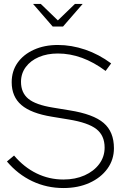

<svg xmlns="http://www.w3.org/2000/svg" viewBox="-20 -938 626 969"><path d="M300 11Q216 11 143 -23.5Q70 -58 15 -123L51 -153Q101 -94 164.5 -63Q228 -32 300 -32Q360 -32 407 -53Q454 -74 481 -110.5Q508 -147 508 -193Q508 -254 466.5 -286.5Q425 -319 327 -335L242 -349Q137 -366 88 -408Q39 -450 39 -523Q39 -579 68.5 -621Q98 -663 151 -687Q204 -711 272 -711Q341 -711 410 -687.5Q479 -664 541 -618L513 -580Q395 -668 272 -668Q218 -668 176 -650Q134 -632 110 -599.5Q86 -567 86 -525Q86 -470 123 -439.5Q160 -409 247 -395L332 -381Q451 -362 503 -317.5Q555 -273 555 -190Q555 -132 522 -86.5Q489 -41 431.5 -15Q374 11 300 11ZM186 -918 272 -835 358 -918H397L298 -804H246L147 -918Z"/></svg>

Font: Red Hat Display
Style: Regular
Weight: 300
Designer: Pentagram, MCKL
Foundry: Pentagram, MCKL
Version: Version 1.023